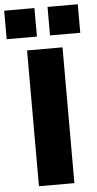

<svg xmlns="http://www.w3.org/2000/svg" viewBox="-83 -957 504 993"><g transform="rotate(-5 169.0 -460.0)"><path d="M78 0V-705H262V0ZM203 -772V-920H360V-772ZM-22 -772V-920H135V-772Z"/></g></svg>

Font: Nunito Sans 7pt SemiCondensed Black
Style: Regular
Weight: 900
Width: 4
Designer: Vernon Adams
Foundry: Vernon Adams
Version: Version 3.101;gftools[0.9.27]